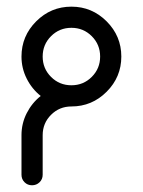

<svg xmlns="http://www.w3.org/2000/svg" viewBox="-20 -551 425 571"><path d="M192.4 -234.4Q156.7 -234.4 131.8 -209.5Q106.9 -184.6 106.9 -148.9V-31.2Q106.9 -18.1 97.7 -9Q88.4 0 75.2 0Q62 0 53 -9Q43.9 -18.1 43.9 -31.2V-148.9Q43.9 -183.6 59.3 -214.1Q74.7 -244.6 101.1 -265.6Q74.7 -286.6 59.3 -317.4Q43.9 -348.1 43.9 -382.8Q43.9 -443.8 87.6 -487.5Q131.3 -531.2 192.4 -531.2Q253.4 -531.2 297.1 -487.5Q340.8 -443.8 340.8 -382.8Q340.8 -321.8 297.1 -278.1Q253.4 -234.4 192.4 -234.4ZM252.9 -443.4Q228 -468.3 192.4 -468.3Q156.7 -468.3 131.8 -443.4Q106.9 -418.5 106.9 -382.8Q106.9 -347.2 131.8 -322.3Q156.7 -297.4 192.4 -297.4Q228 -297.4 252.9 -322.3Q277.8 -347.2 277.8 -382.8Q277.8 -418.5 252.9 -443.4Z"/></svg>

Font: Fandogh
Style: Regular
Weight: 400
Designer: Amin Abedi
Version: Version 1.00